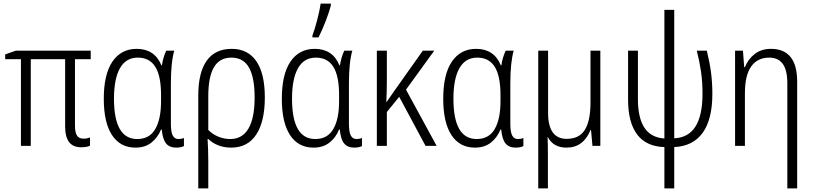

<svg xmlns="http://www.w3.org/2000/svg" viewBox="-20 -815 4546 1073"><path d="M483 -47V-1Q467 8 433 8Q344 8 344 -108V-484H152V0H97V-484H9V-511L69 -532H487V-484H399V-113Q399 -74 410.5 -57Q422 -40 447 -40Q466 -40 483 -47Z M560 -263Q560 -400 608.5 -471Q657 -542 744 -542Q844 -542 882 -450H885Q891 -493 909 -532H954Q935 -467 935 -348V-123Q935 -77 945.5 -57.5Q956 -38 977 -38Q995 -38 1008 -44V1Q1002 5 990 7.5Q978 10 965 10Q927 10 908 -13.5Q889 -37 884 -91H880Q861 -45 825.5 -17.5Q790 10 737 10Q652 10 606 -60Q560 -130 560 -263ZM880 -249V-284Q880 -390 848 -441.5Q816 -493 750 -493Q684 -493 650.5 -434Q617 -375 617 -263Q617 -38 747 -38Q815 -38 847.5 -93.5Q880 -149 880 -249Z M1272 10Q1233 10 1200.5 -2.5Q1168 -15 1144 -38H1140Q1144 17 1144 85V238H1088V-280Q1088 -409 1135 -475.5Q1182 -542 1275 -542Q1365 -542 1412.5 -473Q1460 -404 1460 -270Q1460 -136 1412 -63Q1364 10 1272 10ZM1144 -278V-89Q1167 -65 1199.5 -51.5Q1232 -38 1267 -38Q1334 -38 1368.5 -96.5Q1403 -155 1403 -270Q1403 -382 1371.5 -437.5Q1340 -493 1273 -493Q1207 -493 1175.5 -439Q1144 -385 1144 -278Z M1555 -263Q1555 -400 1603.5 -471Q1652 -542 1739 -542Q1839 -542 1877 -450H1880Q1886 -493 1904 -532H1949Q1930 -467 1930 -348V-123Q1930 -77 1940.5 -57.5Q1951 -38 1972 -38Q1990 -38 2003 -44V1Q1997 5 1985 7.5Q1973 10 1960 10Q1922 10 1903 -13.5Q1884 -37 1879 -91H1875Q1856 -45 1820.5 -17.5Q1785 10 1732 10Q1647 10 1601 -60Q1555 -130 1555 -263ZM1875 -249V-284Q1875 -390 1843 -441.5Q1811 -493 1745 -493Q1679 -493 1645.5 -434Q1612 -375 1612 -263Q1612 -38 1742 -38Q1810 -38 1842.5 -93.5Q1875 -149 1875 -249ZM1726 -617Q1738 -647 1752.5 -703Q1767 -759 1772 -795H1829V-784Q1819 -746 1799.5 -695.5Q1780 -645 1760 -606H1726Z M2249 -314 2420 0H2358L2211 -274L2142 -189V0H2086V-532H2142V-380Q2142 -306 2139 -244H2140L2178 -299L2343 -532H2407Z M2457 -263Q2457 -400 2505.5 -471Q2554 -542 2641 -542Q2741 -542 2779 -450H2782Q2788 -493 2806 -532H2851Q2832 -467 2832 -348V-123Q2832 -77 2842.5 -57.5Q2853 -38 2874 -38Q2892 -38 2905 -44V1Q2899 5 2887 7.5Q2875 10 2862 10Q2824 10 2805 -13.5Q2786 -37 2781 -91H2777Q2758 -45 2722.5 -17.5Q2687 10 2634 10Q2549 10 2503 -60Q2457 -130 2457 -263ZM2777 -249V-284Q2777 -390 2745 -441.5Q2713 -493 2647 -493Q2581 -493 2547.5 -434Q2514 -375 2514 -263Q2514 -38 2644 -38Q2712 -38 2744.5 -93.5Q2777 -149 2777 -249Z M3335 0H3291L3283 -88H3280Q3240 10 3146 10Q3073 10 3042 -48H3040Q3042 -16 3042 54V238H2988V-532H3043V-184Q3043 -39 3147 -39Q3217 -39 3248.5 -89.5Q3280 -140 3280 -242V-532H3335Z M3748 -42Q3828 -46 3867 -108.5Q3906 -171 3906 -291Q3906 -356 3898 -412.5Q3890 -469 3874 -532H3930Q3946 -467 3953.5 -410.5Q3961 -354 3961 -290Q3961 -148 3907 -73Q3853 2 3748 7V238H3693V7Q3592 4 3541 -63Q3490 -130 3490 -259V-532H3545V-262Q3545 -156 3581.5 -101Q3618 -46 3693 -41V-760H3748Z M4435 -359V238H4380V-350Q4380 -423 4354.5 -458Q4329 -493 4279 -493Q4213 -493 4178 -443.5Q4143 -394 4143 -294V0H4088V-532H4132L4139 -440H4143Q4161 -485 4198 -513.5Q4235 -542 4288 -542Q4435 -542 4435 -359Z"/></svg>

Font: Noto Sans Display Light Narrow
Style: Regular
Weight: 300
Width: 4
Designer: Monotype Design team
Foundry: Monotype Imaging Inc.
Version: Version 1.000